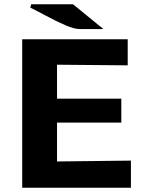

<svg xmlns="http://www.w3.org/2000/svg" viewBox="-20 -879 682 899"><path d="M122 -843 126 -859H322L464 -743H352Q328 -743 287 -760.5Q246 -778 191 -807.5Q136 -837 122 -843ZM84 0V-695H578V-573L247 -576V-417H548V-305H247V-123L593 -127V0Z"/></svg>

Font: Coval
Style: Black
Weight: 1000
Foundry: Context Ltd
Version: Version 001.000